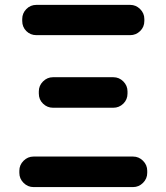

<svg xmlns="http://www.w3.org/2000/svg" viewBox="-20 -760 676 780"><path d="M116.2 0Q92.8 0 75.7 -17.1Q58.6 -34.2 58.6 -57.6V-66.4Q58.6 -89.8 75.7 -106.9Q92.8 -124 116.2 -124H520.5Q543.9 -124 561 -106.9Q578.1 -89.8 578.1 -66.4V-57.6Q578.1 -34.2 561 -17.1Q543.9 0 520.5 0ZM195.3 -322.3Q171.9 -322.3 154.8 -338.9Q137.7 -355.5 137.7 -379.9V-388.7Q137.7 -412.1 154.8 -429.2Q171.9 -446.3 195.3 -446.3H440.4Q463.9 -446.3 481 -429.2Q498 -412.1 498 -388.7V-379.9Q498 -355.5 481 -338.9Q463.9 -322.3 440.4 -322.3ZM127.9 -617.2Q103.5 -617.2 86.9 -633.8Q70.3 -650.4 70.3 -674.8V-682.6Q70.3 -706.1 86.9 -723.1Q103.5 -740.2 127.9 -740.2H508.8Q532.2 -740.2 549.3 -723.1Q566.4 -706.1 566.4 -682.6V-674.8Q566.4 -650.4 549.3 -633.8Q532.2 -617.2 508.8 -617.2Z"/></svg>

Font: Gen Jyuu Gothic P Bold
Style: Bold
Weight: 700
Designer: [Source Han Sans]
Ryoko NISHIZUKA  (kana & ideographs); Paul D. Hunt (Latin, Greek & Cyrillic); Wenlong ZHANG  (bopomofo
Version: Version 1.002.20150607